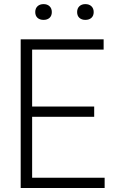

<svg xmlns="http://www.w3.org/2000/svg" viewBox="-20 -936 568 956"><path d="M83 0V-740H496V-689H140V-405.5H449V-354.5H140V-51H501V0ZM405 -837Q386.5 -837 375.2 -847.2Q364 -857.5 364 -876Q364 -894 375.2 -904.8Q386.5 -915.5 405 -915.5Q424 -915.5 435.2 -904.8Q446.5 -894 446.5 -876Q446.5 -857.5 435.2 -847.2Q424 -837 405 -837ZM197 -837Q178 -837 166.8 -847.2Q155.5 -857.5 155.5 -876Q155.5 -894 166.8 -904.8Q178 -915.5 197 -915.5Q215.5 -915.5 226.8 -904.8Q238 -894 238 -876Q238 -857.5 226.8 -847.2Q215.5 -837 197 -837Z"/></svg>

Font: Encode Sans Semi Condensed Light
Style: Regular
Weight: 300
Width: 4
Designer: Multiple Designers
Foundry: Impallari Type
Version: Version 3.000; ttfautohint (v1.8.3) -l 8 -r 50 -G 200 -x 14 